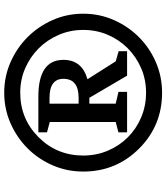

<svg xmlns="http://www.w3.org/2000/svg" viewBox="41 -813 789 911"><g transform="rotate(-90 435.5 -357.5)"><path d="M186 -92Q77 -201 77 -357Q77 -434 106.5 -502Q136 -570 187 -621Q238 -672 306 -702Q374 -732 451 -732Q528 -732 596 -702Q664 -672 715 -621Q766 -570 796 -502Q826 -434 826 -357Q826 -280 796 -212Q766 -144 715 -93Q664 -42 596 -12.5Q528 17 451 17Q295 17 186 -92ZM240 -569Q153 -482 153 -357Q153 -295 176 -240.5Q199 -186 239.5 -145.5Q280 -105 334.5 -82Q389 -59 451 -59Q514 -59 568 -82.5Q622 -106 662.5 -146.5Q703 -187 726 -241Q749 -295 749 -357Q749 -419 725.5 -473.5Q702 -528 661.5 -568.5Q621 -609 567 -632.5Q513 -656 451 -656Q327 -656 240 -569ZM263 -149V-190L312 -203V-516L263 -529V-570H433Q607 -570 607 -451Q607 -363 515 -337L600 -203L648 -189V-149H532L427 -328H399V-203L455 -190V-149ZM399 -379H427Q517 -379 517 -451Q517 -517 427 -517H399Z"/></g></svg>

Font: Volkhov
Style: Bold Italic
Weight: 700
Designer: Cyreal (www.cyreal.org)
Foundry: Cyreal (www.cyreal.org)
Version: Version 1.001